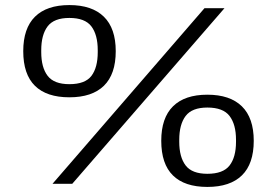

<svg xmlns="http://www.w3.org/2000/svg" viewBox="-20 -718 1082 750"><path d="M70.8 -518.1Q70.8 -607.4 116.7 -652.8Q162.6 -698.2 251 -698.2Q339.4 -698.2 385.7 -652.8Q432.1 -607.4 432.1 -518.1Q432.1 -428.2 386 -383.1Q339.8 -337.9 251 -337.9Q162.1 -337.9 116.5 -382.8Q70.8 -427.7 70.8 -518.1ZM185.1 0 778.8 -686H856.9L262.2 0ZM251 -389.2Q312.5 -389.2 337.2 -421.6Q361.8 -454.1 361.8 -514.2V-522Q361.8 -582 336.9 -615Q312 -647.9 251 -647.9Q190.9 -647.9 166 -615Q141.1 -582 141.1 -522V-514.2Q141.1 -454.6 166 -421.9Q190.9 -389.2 251 -389.2ZM609.9 -168Q609.9 -257.3 655.8 -302.7Q701.7 -348.1 790 -348.1Q878.4 -348.1 924.8 -302.7Q971.2 -257.3 971.2 -168Q971.2 -78.1 925 -33Q878.9 12.2 790 12.2Q701.2 12.2 655.5 -32.7Q609.9 -77.6 609.9 -168ZM790 -39.1Q851.6 -39.1 876.7 -71.5Q901.9 -104 901.9 -164.1V-171.9Q901.9 -231.9 876.7 -264.9Q851.6 -297.9 790 -297.9Q730 -297.9 705.1 -264.9Q680.2 -231.9 680.2 -171.9V-164.1Q680.2 -104.5 705.1 -71.8Q730 -39.1 790 -39.1Z"/></svg>

Font: Archivo Expanded Light
Style: Regular
Weight: 300
Width: 7
Designer: Hector Gatti
Foundry: Omnibus-Type
Version: Version 2.001